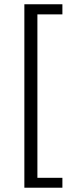

<svg xmlns="http://www.w3.org/2000/svg" viewBox="-20 -728 342 900"><path d="M272.5 -708V-660.6H155.3V105.5H272.5V151.9H94.2V-708Z"/></svg>

Font: Varta
Style: Regular
Weight: 400
Designer: Joana Correia, Viktoriya Grabowska, Eben Sorkin
Foundry: Sorkin Type
Version: Version 1.003; ttfautohint (v1.3) -l 8 -r 24 -G 200 -x 12 -H